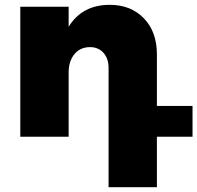

<svg xmlns="http://www.w3.org/2000/svg" viewBox="-20 -572 825 803"><path d="M785.2 -128.9V0H636.2V210.9H434.1V-287.1Q434.1 -327.6 412.6 -351.3Q391.1 -375 356 -375Q314.9 -374.5 291 -345.2Q267.1 -315.9 267.1 -269V0H64.9V-543.9H267.1V-460Q323.7 -551.8 439 -551.8Q527.3 -551.8 581.8 -495.4Q636.2 -439 636.2 -345.2V-128.9Z"/></svg>

Font: Montserrat arm ExtraBold
Style: Regular
Weight: 800
Designer: Julieta Ulanovsky
Foundry: Julieta Ulanovsky
Version: Version 6.000;PS 006.000;hotconv 1.0.88;makeotf.lib2.5.64775